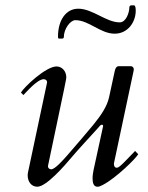

<svg xmlns="http://www.w3.org/2000/svg" viewBox="-20 -688 554 721"><path d="M407.7 -73.7C461.9 -330.1 477.1 -400.4 481.4 -420.4C482.4 -424.8 482.4 -426.8 482.4 -427.7C482.4 -435.1 477.1 -439.5 470.7 -439.5H426.3C415.5 -439.5 412.1 -427.7 410.6 -419.9L389.6 -322.8C381.8 -287.6 359.4 -254.9 329.6 -218.3C302.7 -185.5 262.7 -139.6 232.9 -105C218.3 -88.4 186.5 -52.2 172.4 -52.2C165.5 -52.2 160.2 -57.1 160.2 -63V-64.9C228.5 -388.2 229 -392.6 229 -397C229 -421.9 211.9 -438.5 192.4 -438.5C151.4 -438.5 68.8 -359.4 58.6 -340.3L67.9 -331.1C78.1 -340.8 119.6 -390.6 144.5 -390.6C151.4 -390.6 156.7 -385.7 156.7 -379.9V-377.9L85 -40C84 -36.1 84 -32.7 84 -28.8C84 -7.3 96.7 13.2 120.1 13.2C154.3 13.2 223.1 -66.4 248 -96.2C276.4 -129.9 317.9 -173.8 347.7 -207C352.5 -212.9 357.4 -219.7 362.8 -219.7C365.2 -219.7 367.2 -218.3 367.2 -214.4L331.5 -50.3C329.6 -41.5 327.6 -29.3 327.6 -17.6C327.6 -1.5 331.5 13.2 345.7 13.2C352.5 13.2 356 11.7 366.2 6.3C415.5 -19 490.7 -93.3 499 -108.9L487.3 -121.1C450.7 -83.5 428.7 -58.1 418.9 -58.1C411.1 -58.1 407.7 -64 407.7 -73.7ZM473.6 -668C469.7 -668 465.8 -665 465.8 -661.1C465.8 -641.1 453.6 -604 429.7 -604C378.4 -604 328.1 -655.3 273.9 -655.3C227.1 -655.3 197.8 -611.3 197.8 -550.8C197.8 -545.9 198.7 -543 201.7 -543H211.9C215.8 -543 219.7 -543.9 219.7 -548.8C219.7 -580.1 244.6 -612.3 262.7 -612.3C314 -612.3 356.9 -561.5 410.6 -561.5C460 -561.5 489.7 -605 489.7 -647.9C489.7 -653.3 489.3 -668 482.9 -668Z"/></svg>

Font: Cardo
Style: Italic
Weight: 400
Designer: David J. Perry
Foundry: David J. Perry
Version: Version 0.99